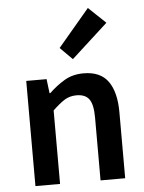

<svg xmlns="http://www.w3.org/2000/svg" viewBox="-56 -849 671 893"><g transform="rotate(-5 280.0 -402.0)"><path d="M73 0V-491H168L176 -425H180Q213 -457 251.5 -480Q290 -503 341 -503Q420 -503 456 -452.5Q492 -402 492 -308V0H377V-293Q377 -354 359 -379Q341 -404 300 -404Q268 -404 243.5 -388.5Q219 -373 188 -343V0ZM298 -573 241 -630 388 -804 468 -728Z"/></g></svg>

Font: Giro Sans Semibold
Style: Regular
Weight: 600
Designer: Paul D. Hunt
Foundry: Adobe Systems Incorporated
Version: Version 1.000;PS 1.0;hotconv 1.0.88;makeotf.lib2.5.647800